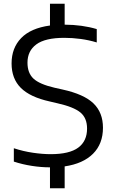

<svg xmlns="http://www.w3.org/2000/svg" viewBox="-20 -880 608 1020"><path d="M245.5 120V9Q198.5 9 148.8 1.2Q99 -6.5 53.5 -21.5V-92.5Q103.5 -76 155 -68.5Q206.5 -61 249 -61Q349 -61 395.8 -95.8Q442.5 -130.5 442.5 -197Q442.5 -253.5 406.8 -282.8Q371 -312 286.5 -331L244 -341Q140 -364 90.8 -413Q41.5 -462 41.5 -543Q41.5 -625 92.5 -677.8Q143.5 -730.5 245.5 -744.5V-860H323.5V-749Q416.5 -748.5 494 -725.5V-654.5Q453 -667 409 -673Q365 -679 322 -679Q220 -679 173 -644.2Q126 -609.5 126 -547Q126 -492 158 -462.2Q190 -432.5 269.5 -414L312 -404.5Q426 -379.5 476.5 -330.8Q527 -282 527 -201.5Q527 -116 474.2 -63.2Q421.5 -10.5 323.5 4V120Z"/></svg>

Font: Encode Sans SemiExpanded SemiExpanded
Style: Regular
Weight: 400
Width: 6
Designer: Multiple Designers
Foundry: Impallari Type
Version: Version 3.000; ttfautohint (v1.8.3) -l 8 -r 50 -G 200 -x 14 